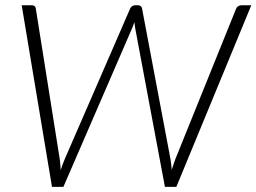

<svg xmlns="http://www.w3.org/2000/svg" viewBox="-20 -728 999 748"><path d="M64.5 -707.5H103.5Q118 -707.5 119.5 -694.5L213 -106.5Q214.5 -97 215 -86.8Q215.5 -76.5 216.5 -65.5Q220 -76.5 223.8 -86.8Q227.5 -97 231.5 -106.5L487 -694.5Q489.5 -700 494.5 -703.8Q499.5 -707.5 506.5 -707.5H517.5Q531 -707.5 533.5 -694.5L644.5 -106.5Q646 -97.5 647 -87.2Q648 -77 649 -66.5Q652.5 -77 655.8 -87.2Q659 -97.5 662.5 -106.5L900 -694.5Q902 -700 907.8 -703.8Q913.5 -707.5 920.5 -707.5H959L667 0H622.5L507 -616.5Q506 -622 505.2 -628.5Q504.5 -635 503.5 -642Q501 -635 498.8 -628.5Q496.5 -622 494 -616.5L227 0H182.5Z"/></svg>

Font: Lato TR Light
Style: Italic
Weight: 300
Italic angle: -12°
Designer: Lukasz Dziedzic
Foundry: Lukasz Dziedzic
Version: Version 1.104 2013